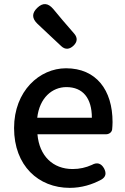

<svg xmlns="http://www.w3.org/2000/svg" viewBox="-20 -894 606 928"><path d="M428 -245H492C508 -245 520 -255 522 -268C523 -279 524 -291 524 -304C524 -459 445 -564 299 -564C171 -564 48 -454 48 -275C48 -93 166 14 317 14C374 14 426 -2 470 -26C492 -39 495 -57 483 -80C469 -105 449 -111 424 -97C395 -84 365 -77 331 -77C236 -77 170 -140 161 -245H339ZM226 -325H160C171 -421 232 -473 301 -473C381 -473 424 -419 424 -325H292ZM282 -797 237 -851C212 -880 187 -882 160 -856C133 -830 134 -805 161 -779L212 -731L276 -671C295 -653 316 -655 335 -673C354 -691 356 -711 339 -731Z"/></svg>

Font: GenSenRounded2 TW M
Style: Regular
Weight: 500
Version: Version 2.100;PS 2.1;hotconv 16.6.51;makeotf.lib2.5.65220 DE